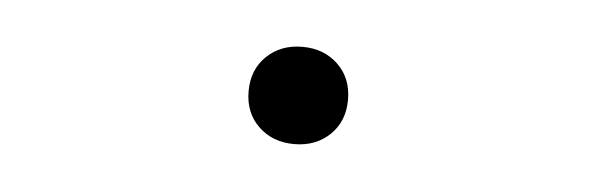

<svg xmlns="http://www.w3.org/2000/svg" viewBox="-25 -383 549 177"><g transform="rotate(5 250.0 -295.0)"><path d="M250 -250Q230 -250 217 -262.5Q204 -275 204 -295Q204 -315 217 -327.5Q230 -340 250 -340Q270 -340 283 -327.5Q296 -315 296 -295Q296 -275 283 -262.5Q270 -250 250 -250Z"/></g></svg>

Font: M PLUS 1 Code Thin
Style: Regular
Weight: 250
Designer: Coji Morishita
Foundry: UNDERFOREST DESIGN
Version: Version 1.002